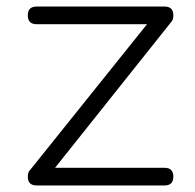

<svg xmlns="http://www.w3.org/2000/svg" viewBox="-20 -567 595 587"><path d="M130 -31 71 -46 464 -536 506 -503ZM92 0Q65 0 65 -27Q65 -54 92 -54H483Q510 -54 510 -27Q510 0 483 0ZM92 -493Q65 -493 65 -520Q65 -547 92 -547H483Q510 -547 510 -520Q510 -493 483 -493Z"/></svg>

Font: ComfortaaLight
Style: Regular
Weight: 300
Designer: Johan Aakerlund
Foundry: Johan Aakerlund
Version: Version 3.104; ttfautohint (v1.8.1.43-b0c9)